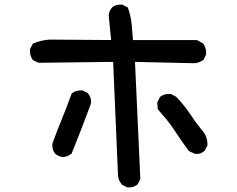

<svg xmlns="http://www.w3.org/2000/svg" viewBox="-20 -774 1040 841"><path d="M111.3 -549.8Q111.3 -552.7 111.3 -558.6L124 -583Q160.2 -598.6 198.2 -600.6H199.2L466.8 -598.6L456.1 -707Q458 -726.6 470.7 -741.2Q485.4 -753.9 506.8 -753.9Q509.8 -753.9 515.6 -753.9L540 -741.2Q553.7 -703.1 556.6 -667.5Q559.6 -631.8 562.5 -598.6H842.8L870.1 -583Q882.8 -565.4 882.8 -543.9Q882.8 -541 882.8 -535.2L871.1 -511.7Q850.6 -497.1 828.1 -497.1L571.3 -502.9L594.7 9.8L583 33.2Q567.4 46.9 545.9 46.9Q543 46.9 537.1 46.9L514.6 35.2Q499 16.6 497.1 -2L475.6 -502.9L148.4 -499L124 -510.7Q111.3 -528.3 111.3 -549.8ZM209 -137.7Q209 -144.5 210 -146.5Q229.5 -200.2 251.5 -253.9Q273.4 -307.6 293.9 -364.3Q304.7 -373 314.5 -375.5Q324.2 -377.9 330.1 -377.9Q335.9 -377.9 341.8 -377.9L364.3 -366.2Q378.9 -349.6 378.9 -329.1Q378.9 -320.3 377 -316.4Q342.8 -223.6 293.9 -101.6Q276.4 -87.9 256.8 -85.9Q236.3 -87.9 221.7 -100.6Q209 -116.2 209 -137.7ZM680.7 -349.6Q698.2 -362.3 716.8 -362.3Q722.7 -362.3 728.5 -362.3L751 -350.6Q787.1 -313.5 811.5 -276.4Q835.9 -239.3 863.3 -205.1Q888.7 -178.7 888.7 -139.6V-137.7L877 -114.3Q867.2 -105.5 858.4 -102.5Q849.6 -99.6 842.8 -99.6Q833 -99.6 830.1 -101.6L807.6 -112.3Q775.4 -155.3 748 -197.3Q722.7 -237.3 686.5 -277.3L670.9 -295.9L668.9 -325.2Z"/></svg>

Font: JasonHandwriting2
Style: SemiBold
Weight: 600
Version: Version 1.04.7